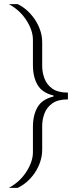

<svg xmlns="http://www.w3.org/2000/svg" viewBox="-20 -763 383 933"><path d="M23 150Q47 137 68 118.5Q89 100 105 76.5Q121 53 130.5 27.5Q140 2 140 -24V-146Q140 -204 162.5 -242.5Q185 -281 240 -294V-299Q185 -312 162.5 -350.5Q140 -389 140 -447V-569Q140 -595 130.5 -620.5Q121 -646 105 -669.5Q89 -693 68 -711.5Q47 -730 23 -743H66Q89 -732 110 -713.5Q131 -695 148 -670.5Q165 -646 175 -617Q185 -588 185 -557V-442Q185 -412 196 -382Q207 -352 234 -332.5Q261 -313 310 -313V-280Q261 -280 234 -260.5Q207 -241 196 -211.5Q185 -182 185 -151V-36Q185 -5 175 24.5Q165 54 148 78.5Q131 103 110 121Q89 139 66 150Z"/></svg>

Font: Saira Expanded ExtraLight
Style: Regular
Weight: 250
Width: 7
Designer: Hector Gatti with collaboration of the Omnibus-Type team
Foundry: Omnibus-Type
Version: Version 1.101